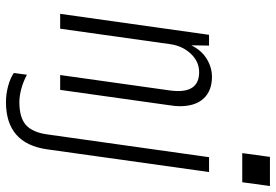

<svg xmlns="http://www.w3.org/2000/svg" viewBox="-164 -596 946 659"><g transform="rotate(90 309.5 -267.0)"><path d="M28 0 100 -511H137L136 -450Q153 -485 182.5 -503Q212 -521 244 -521Q292 -521 318.5 -492.5Q345 -464 345 -411Q345 -395 342 -377L289 0H238L291 -377Q292 -385 292.5 -391.5Q293 -398 293 -405Q293 -477 228 -477Q192 -477 165 -448.5Q138 -420 132 -377L79 0ZM331 186Q303 186 275.5 178.5Q248 171 231 159L237 114Q259 126 284 133Q309 140 331 140Q384 140 409.5 117.5Q435 95 442 43L520 -511H571L493 45Q473 186 331 186ZM506 -625 519 -720H619L606 -625Z"/></g></svg>

Font: Chivo Mono Medium Thin
Style: Italic
Weight: 250
Italic angle: -8.05°
Monospace: yes
Version: Version 1.008